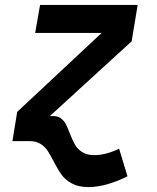

<svg xmlns="http://www.w3.org/2000/svg" viewBox="-20 -574 640 781"><path d="M50 -119 393.5 -440H123L143 -554H540L515.5 -406L183 -102H195.5Q215 -102 227.5 -92.8Q240 -83.5 247.5 -69.5Q255 -55.5 264 -31.5Q275 -3 285.2 14.8Q295.5 32.5 314.5 44.8Q333.5 57 364 57Q410 57 464.5 31L498.5 143Q462.5 162 419.8 174.5Q377 187 340 187Q299.5 187 272.8 172.5Q246 158 231 137.5Q216 117 198.5 83Q184 54.5 173 38.2Q162 22 144.2 11Q126.5 0 100.5 0H30.5Z"/></svg>

Font: JuliaMono BoldItalic
Style: Regular
Weight: 700
Italic angle: -9°
Monospace: yes
Designer: cormullion
Foundry: corm
Version: Version 0.049; ttfautohint (v1.8.4)